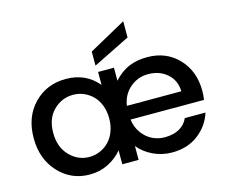

<svg xmlns="http://www.w3.org/2000/svg" viewBox="-110 -948 1308 1108"><g transform="rotate(-15 544.0 -393.5)"><path d="M770 -463.9Q707.5 -463.9 661.1 -423.8Q614.7 -383.8 605 -318.8H930.2Q928.7 -383.8 883.5 -423.8Q838.4 -463.9 770 -463.9ZM1033.2 -164.1Q1008.8 -87.9 944.8 -39.6Q880.9 8.8 789.1 8.8Q728.5 8.8 675.5 -16.6Q622.6 -42 589.8 -83V0H492.2V-83Q458.5 -42 408 -16.6Q357.4 8.8 296.9 8.8Q186.5 8.8 111.8 -71.8Q37.1 -152.3 37.1 -277.8Q37.1 -403.3 112.8 -481.7Q188.5 -560.1 303.2 -560.1Q423.3 -560.1 495.1 -473.1V-550.8H589.8V-473.1Q631.8 -519.5 679.9 -539.8Q728 -560.1 789.1 -560.1Q903.3 -560.1 975.6 -484.1Q1047.9 -408.2 1047.9 -291Q1047.9 -262.2 1043.9 -236.8H605Q610.8 -189.5 637 -154.5Q663.1 -119.6 697.5 -103.3Q731.9 -86.9 769 -86.9Q823.7 -86.9 859.4 -107.9Q895 -128.9 909.2 -164.1ZM153.8 -277.8Q153.8 -192.4 203.6 -141.1Q253.4 -89.8 320.8 -89.8Q353.5 -89.8 383.3 -102.3Q413.1 -114.7 436.5 -137.9Q460 -161.1 473.9 -196.8Q487.8 -232.4 487.8 -275.9Q487.8 -318.8 473.9 -354.5Q460 -390.1 436.5 -413.1Q413.1 -436 383.3 -448.5Q353.5 -460.9 320.8 -460.9Q252.9 -460.9 203.4 -411.9Q153.8 -362.8 153.8 -277.8ZM490.2 -673.8 710.9 -795.9V-699.2L490.2 -589.8Z"/></g></svg>

Font: SVN-Poppins Medium
Style: Regular
Weight: 500
Designer: Ninad Kale (Devanagari), Jonny Pinhorn (Latin)
Foundry: Indian Type Foundry
Version: Version 3.002 2017